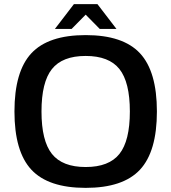

<svg xmlns="http://www.w3.org/2000/svg" viewBox="-20 -890 830 930"><path d="M132 -632Q214 -720 395 -720Q576 -720 658 -632Q740 -544 740 -350Q740 -156 658 -68Q576 20 395 20Q214 20 132 -68Q50 -156 50 -350Q50 -544 132 -632ZM558.5 -555.5Q508 -619 395 -619Q282 -619 231.5 -555.5Q181 -492 181 -350Q181 -208 231.5 -144.5Q282 -81 395 -81Q508 -81 558.5 -144.5Q609 -208 609 -350Q609 -492 558.5 -555.5ZM544 -750H463L395 -819L327 -750H246L338 -870H452Z"/></svg>

Font: Fivo Sans Med
Style: Regular
Weight: 450
Designer: Alexander Slobzheninov
Foundry: Alexander Slobzheninov
Version: 1.0